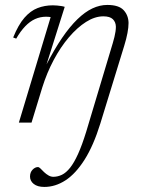

<svg xmlns="http://www.w3.org/2000/svg" viewBox="-20 -484 564 758"><path d="M155 254Q128 254 113.2 242.2Q98.5 230.5 98.5 213Q98.5 196.5 108.5 186Q118.5 175.5 130.5 175.5Q133.5 175.5 139.5 181Q145.5 186.5 154 195.5Q162.5 203.5 171.8 208.8Q181 214 190.5 214Q208 214 224.5 206Q241 198 256.8 178.2Q272.5 158.5 288.2 123.8Q304 89 320.5 35.5L425 -313Q429 -326.5 431.8 -338Q434.5 -349.5 436 -359.5Q437.5 -369.5 437.5 -378.5Q437 -397 425.5 -408.2Q414 -419.5 388 -419.5Q354.5 -419.5 319.8 -397.5Q285 -375.5 252 -336.8Q219 -298 192 -247.2Q165 -196.5 147 -139L104.5 0H54.5L180 -416.5Q177 -417 172.5 -417.5Q168 -418 162 -418Q139 -418 118.5 -408.8Q98 -399.5 79.5 -380.2Q61 -361 44 -331.5L32 -336Q52.5 -386.5 76.5 -414Q100.5 -441.5 128.5 -452.2Q156.5 -463 188.5 -463Q197 -463 205.2 -462.2Q213.5 -461.5 221.5 -460.2Q229.5 -459 235.5 -457L163 -227.5H162.5Q194.5 -289.5 225.2 -334.5Q256 -379.5 285.8 -408.2Q315.5 -437 344.8 -450.8Q374 -464.5 403.5 -464.5Q449 -464.5 468 -444Q487 -423.5 487.5 -393.5Q487.5 -376 483.2 -353.5Q479 -331 470.5 -303.5L376 4Q349 91 314 146.2Q279 201.5 238.8 227.8Q198.5 254 155 254Z"/></svg>

Font: Newsreader Light
Style: Italic
Weight: 300
Italic angle: -17°
Designer: Hugues Gentile
Foundry: Production Type
Version: Version 1.003